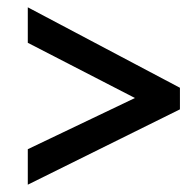

<svg xmlns="http://www.w3.org/2000/svg" viewBox="-20 -622 528 525"><path d="M56 -214V-117L472 -323V-382L56 -602V-505L349 -354Z"/></svg>

Font: Noto Sans Display SemiCondensed Medium
Style: Italic
Weight: 500
Width: 4
Italic angle: -12°
Designer: Monotype Design Team
Foundry: Monotype Imaging Inc.
Version: Version 1.900